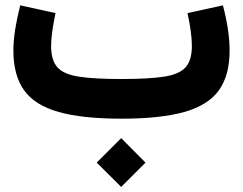

<svg xmlns="http://www.w3.org/2000/svg" viewBox="-20 -450 921 728"><path d="M346.7 166.5 439.5 258.8 531.7 166.5 439.5 73.7ZM825.2 -429.7 690.9 -400.4Q699.2 -362.8 703.4 -331.3Q707.5 -299.8 707.5 -274.9Q707.5 -222.2 684.1 -195.3Q660.6 -168.5 602.5 -159.4Q544.4 -150.4 440.4 -150.4Q336.9 -150.4 278.8 -159.4Q220.7 -168.5 197.3 -195.3Q173.8 -222.2 173.8 -274.9Q173.8 -299.8 178.2 -331.3Q182.6 -362.8 190.4 -400.4L56.6 -429.7Q44.4 -381.3 37.6 -338.6Q30.8 -295.9 30.8 -258.3Q30.8 -164.1 71.5 -107.4Q112.3 -50.8 202.4 -25.4Q292.5 0 440.4 0Q588.4 0 678.7 -25.4Q769 -50.8 809.8 -107.4Q850.6 -164.1 850.6 -258.3Q850.6 -295.9 844.2 -338.6Q837.9 -381.3 825.2 -429.7Z"/></svg>

Font: Estedad-FD-VF Thin
Style: Regular
Weight: 100
Designer: Amin Abedi
Version: Version 5.0